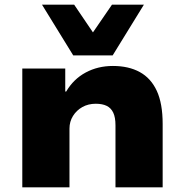

<svg xmlns="http://www.w3.org/2000/svg" viewBox="-20 -798 787 818"><path d="M75 0V-506H258V-408H262Q293 -461 345 -489Q397 -517 461 -517Q528 -517 575.5 -491Q623 -465 648 -411Q673 -357 673 -270V0H472V-264Q472 -298 462.5 -318Q453 -338 434.5 -347Q416 -356 388 -356Q356 -356 331 -342Q306 -328 291 -304Q276 -280 276 -250V0ZM292 -562 159 -778H296L376 -660L457 -778H593L460 -562Z"/></svg>

Font: Nunito Sans 7pt SemiExpanded Black
Style: Regular
Weight: 900
Width: 6
Designer: Vernon Adams
Foundry: Vernon Adams
Version: Version 3.101;gftools[0.9.27]